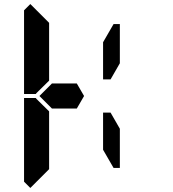

<svg xmlns="http://www.w3.org/2000/svg" viewBox="-20 -975 856 950"><path d="M161 -515 157 -510H99V-924L130 -955L223 -862V-698V-590V-576ZM223 -144V-138L130 -45L99 -76V-490H157L161 -485L223 -424V-384V-302ZM490 -766 542 -856H573V-662L527 -582H490ZM573 -338V-144H542L490 -234V-418H527ZM360 -562 396 -500 360 -438H301H264H237L175 -500L237 -562H264H301Z"/></svg>

Font: DSEG14 Classic
Style: Bold
Weight: 700
Designer: Keshikan(Twitter:@keshinomi_88pro)
Version: Version 0.46